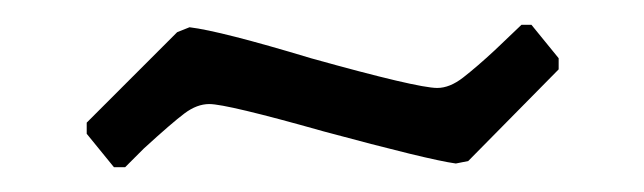

<svg xmlns="http://www.w3.org/2000/svg" viewBox="-20 -341 520 155"><path d="M129 -249.5C135.7 -254.5 142.3 -257 149 -257C158.3 -257 189 -249.7 241 -235C297.7 -219.7 333.3 -211 348 -209L358 -211L431 -285V-294L409 -321H401L379.5 -300.5C369.8 -291.5 361.3 -284.2 354 -278.5C346.7 -272.8 339.7 -270 333 -270C322.3 -270 288.3 -278 231 -294C182.3 -308.7 149.7 -317 133 -319L123 -315L50 -242V-233L72 -206H81L96 -221C111.3 -235 122.3 -244.5 129 -249.5Z"/></svg>

Font: Alegreya Sans SC
Style: Regular
Weight: 400
Designer: Juan Pablo del Peral
Foundry: Huerta Tipografica
Version: Version 1.000;PS 001.000;hotconv 1.0.70;makeotf.lib2.5.58329